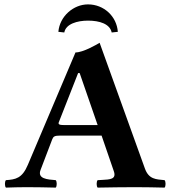

<svg xmlns="http://www.w3.org/2000/svg" viewBox="-20 -853 780 875"><path d="M165 -79 218 -218C223 -231 229 -235 253 -235H443L499 -72C511 -36 482 -35 444 -33C438 -33 431 -32 425 -32C419 -26 419 -4 425 2C462 1 557 0 596 0C637 0 693 1 730 2C736 -4 736 -26 730 -32C691 -36 658 -35 640 -86L434 -658C419 -649 359 -614 324 -614L107 -102C81 -40 51 -35 7 -32C1 -26 1 -4 7 2C44 1 62 0 101 0C142 0 197 1 234 2C240 -4 240 -26 234 -32C196 -35 149 -38 165 -79ZM273 -283C251 -283 244 -286 248 -296L336 -520H343L425 -283ZM246 -708 273 -705C280 -744 332 -759 381 -759C434 -759 481 -744 489 -705L517 -708C512 -778 454 -833 381 -833C315 -833 252 -779 246 -708Z"/></svg>

Font: Libertinus Serif
Style: Bold
Weight: 700
Designer: Philipp H. Poll, Khaled Hosny
Foundry: Caleb Maclennan
Version: Version 7.050;RELEASE